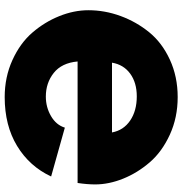

<svg xmlns="http://www.w3.org/2000/svg" viewBox="-0 -754 759 798"><g transform="rotate(-90 379.0 -354.5)"><path d="M12 -338Q12 -371 18 -411H523Q517 -477 475.5 -510Q434 -543 377 -543Q333 -543 296 -521.5Q259 -500 248 -464L45 -521Q87 -611 172 -662.5Q257 -714 375 -714Q458 -714 528.5 -682Q599 -650 643 -599Q687 -548 711.5 -487Q736 -426 736 -366Q736 -298 712 -232.5Q688 -167 644.5 -113.5Q601 -60 530.5 -27.5Q460 5 375 5Q290 5 219 -27.5Q148 -60 104 -111Q60 -162 36 -221.5Q12 -281 12 -338ZM518 -268H228Q237 -220 277.5 -192.5Q318 -165 378 -165Q435 -165 472.5 -192.5Q510 -220 518 -268Z"/></g></svg>

Font: Raleway-v4020 Black
Style: Regular
Weight: 900
Designer: Matt McInerney, Pablo Impallari, Rodrigo Fuenzalida
Foundry: Matt McInerney, Pablo Impallari, Rodrigo Fuenzalida
Version: Version 4.020;PS 004.020;hotconv 1.0.88;makeotf.lib2.5.64775